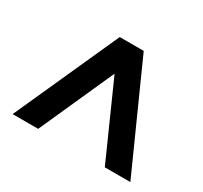

<svg xmlns="http://www.w3.org/2000/svg" viewBox="-115 -858 896 846"><g transform="rotate(30 332.5 -435.0)"><path d="M33 -170 272 -700H394L632 -170H502L333 -549L163 -170Z"/></g></svg>

Font: Rethink Sans
Style: Bold
Weight: 700
Designer: The Rethink Sans project authors (Hans Thiessen). DM Sans designed by Colophon Foundry.
Foundry: Rethink Communications LLC
Version: Version 1.001